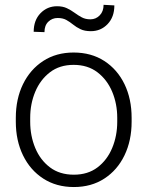

<svg xmlns="http://www.w3.org/2000/svg" viewBox="-20 -752 601 782"><path d="M44.4 -256.3V-272Q44.4 -349.1 73.7 -409.2Q103 -469.2 156 -503.7Q209 -538.1 279.8 -538.1Q351.6 -538.1 404.8 -503.7Q458 -469.2 487.1 -409.2Q516.1 -349.1 516.1 -272V-256.3Q516.1 -179.7 487.1 -119.4Q458 -59.1 405 -24.7Q352.1 9.8 280.8 9.8Q209.5 9.8 156.2 -24.7Q103 -59.1 73.7 -119.4Q44.4 -179.7 44.4 -256.3ZM103 -272V-256.3Q103 -198.7 123.5 -149.4Q144 -100.1 183.6 -70.3Q223.1 -40.5 280.8 -40.5Q337.9 -40.5 377.2 -70.3Q416.5 -100.1 437 -149.4Q457.5 -198.7 457.5 -256.3V-272Q457.5 -329.1 437 -378.2Q416.5 -427.2 377 -457.5Q337.4 -487.8 279.8 -487.8Q222.7 -487.8 183.3 -457.5Q144 -427.2 123.5 -378.2Q103 -329.1 103 -272ZM401.9 -732.4 445.8 -730Q445.8 -682.6 418.2 -653.8Q390.6 -625 350.1 -625Q324.7 -625 307.9 -633.1Q291 -641.1 277.8 -651.9Q264.6 -662.6 250.2 -670.7Q235.8 -678.7 214.8 -678.7Q192.4 -678.7 176.8 -663.6Q161.1 -648.4 161.1 -621.1L117.2 -622.6Q117.2 -669.4 144.8 -698Q172.4 -726.6 212.4 -726.6Q235.8 -726.6 252.7 -718.5Q269.5 -710.4 283.7 -700Q297.9 -689.5 313 -681.4Q328.1 -673.3 348.1 -673.3Q370.6 -673.3 386.2 -689.5Q401.9 -705.6 401.9 -732.4Z"/></svg>

Font: Vazirmatn UI FD ExtraLight
Style: Regular
Weight: 200
Designer: Saber Rastikerdar
Foundry: Saber Rastikerdar
Version: Version 33.003